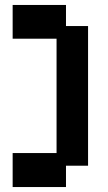

<svg xmlns="http://www.w3.org/2000/svg" viewBox="-20 -697 436 774"><path d="M31 57V-80H208V-541H31V-677H246V-592H335V-29H246V57Z"/></svg>

Font: Pixelify Sans
Style: Bold
Weight: 700
Designer: Stefie Justprince
Foundry: Typecalism Foundryline
Version: Version 1.000